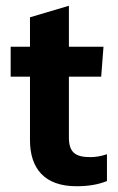

<svg xmlns="http://www.w3.org/2000/svg" viewBox="-20 -636 408 666"><path d="M245 10C288 10 321 4 351 -8V-101C330 -94 312 -91 293 -91C242 -91 219 -107 219 -159V-370H331L339 -474H219V-616L84 -576V-474H17V-370H84V-150C84 -51 135 10 245 10Z"/></svg>

Font: Kanit Medium
Style: Regular
Weight: 500
Designer: Katatrad Team
Foundry: CadsonDemak
Version: Version 1.000;PS 001.000;hotconv 1.0.88;makeotf.lib2.5.64775